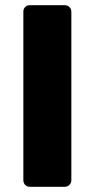

<svg xmlns="http://www.w3.org/2000/svg" viewBox="-20 -720 364 740"><path d="M95 0Q84 0 77 -7.5Q70 -15 70 -25V-675Q70 -686 77 -693Q84 -700 95 -700H229Q240 -700 247.5 -693Q255 -686 255 -675V-25Q255 -15 247.5 -7.5Q240 0 229 0Z"/></svg>

Font: Rubik
Style: Bold
Weight: 700
Designer: Hubert and Fischer
Foundry: Hubert and Fischer
Version: Version 2.300;gftools[0.9.30]